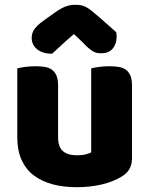

<svg xmlns="http://www.w3.org/2000/svg" viewBox="-20 -764 622 800"><path d="M52 -479Q62 -482 83.5 -485Q105 -488 128 -488Q150 -488 167.5 -485Q185 -482 197 -473Q209 -464 215.5 -448.5Q222 -433 222 -408V-193Q222 -152 242 -134.5Q262 -117 300 -117Q323 -117 337.5 -121Q352 -125 360 -129V-479Q370 -482 391.5 -485Q413 -488 436 -488Q458 -488 475.5 -485Q493 -482 505 -473Q517 -464 523.5 -448.5Q530 -433 530 -408V-104Q530 -54 488 -29Q453 -7 404.5 4.5Q356 16 299 16Q245 16 199.5 4Q154 -8 121 -33Q88 -58 70 -97.5Q52 -137 52 -193ZM288 -622Q254 -593 235 -575Q216 -557 197 -540Q158 -540 135 -558.5Q112 -577 112 -606Q112 -626 123 -642Q134 -658 160 -677L209 -712Q233 -729 252.5 -736.5Q272 -744 292 -744Q305 -744 315.5 -742.5Q326 -741 337 -735.5Q348 -730 361 -719.5Q374 -709 394 -692L464 -630Q465 -625 465.5 -621Q466 -617 466 -612Q466 -581 449.5 -561.5Q433 -542 402 -542Q392 -542 384 -543.5Q376 -545 367.5 -550Q359 -555 348 -564.5Q337 -574 322 -590Z"/></svg>

Font: Baloo Paaji
Style: Regular
Weight: 400
Designer: Shuchita Grover and Ek Type
Foundry: Ek Type
Version: Version 1.443;PS 1.000;hotconv 16.6.51;makeotf.lib2.5.65220;